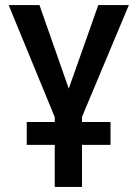

<svg xmlns="http://www.w3.org/2000/svg" viewBox="-20 -734 540 754"><path d="M85 -165H195V0H302V-165H414V-255H302V-275L486 -714H366L250 -386L135 -714H14L195 -274V-255H85Z"/></svg>

Font: Noto Sans Mono ExtraCondensed SemiBold
Style: Regular
Weight: 600
Width: 2
Designer: Monotype Design Team
Foundry: Monotype Imaging Inc.
Version: Version 2.014